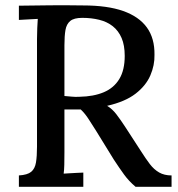

<svg xmlns="http://www.w3.org/2000/svg" viewBox="-20 -722 687 742"><path d="M53 0V-44Q86 -46 100.5 -58Q115 -70 119 -94Q123 -118 123 -155V-571Q123 -593 124 -613.5Q125 -634 126 -649Q109 -648 89 -647Q69 -646 53 -645V-700Q114 -701 176 -701.5Q238 -702 301 -701Q395 -701 456 -679.5Q517 -658 547.5 -616Q578 -574 577 -510Q578 -470 561 -430.5Q544 -391 504 -360Q464 -329 394 -313Q414 -301 430 -280Q446 -259 463 -233L524 -139Q543 -109 559 -88Q575 -67 595 -55.5Q615 -44 643 -44V0H504Q478 -22 459.5 -47.5Q441 -73 420 -105L351 -217Q338 -237 323.5 -260Q309 -283 292 -299Q276 -299 260.5 -299Q245 -299 229 -299V-134Q229 -107 228.5 -85.5Q228 -64 226 -51Q238 -52 251.5 -52.5Q265 -53 278.5 -54Q292 -55 302 -55V0ZM287 -348Q342 -349 381 -365.5Q420 -382 441 -416.5Q462 -451 462 -506Q462 -547 450 -575Q438 -603 416 -620.5Q394 -638 363.5 -645.5Q333 -653 298 -653Q266 -653 251.5 -641Q237 -629 233 -606Q229 -583 229 -547V-351Q244 -350 257.5 -348.5Q271 -347 287 -348Z"/></svg>

Font: Lora Medium
Style: Regular
Weight: 500
Designer: Olga Karpushina, Alexei Vanyashin (Cyrillic)
Foundry: Cyreal
Version: Version 3.004